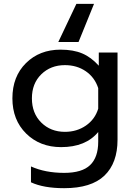

<svg xmlns="http://www.w3.org/2000/svg" viewBox="-20 -755 700 1005"><path d="M285.2 -535.2 379.9 -734.9H472.2L391.1 -535.2ZM315.9 230Q208 230 142.1 199.2V116.2Q216.8 149.9 315.9 149.9Q409.2 149.9 451.7 109.1Q494.1 68.4 494.1 -13.2V-64Q428.7 15.1 299.8 15.1Q189 15.1 116.9 -55.9Q44.9 -127 44.9 -240.2Q44.9 -354.5 116 -424.8Q187 -495.1 296.9 -495.1Q363.8 -495.1 410.4 -475.3Q457 -455.6 497.1 -411.1V-480H595.2V-23.9Q595.2 98.6 526.6 164.3Q458 230 315.9 230ZM319.8 -64.9Q382.3 -64.9 429.7 -97.7Q477.1 -130.4 494.1 -186V-293.9Q475.6 -350.1 429 -382.1Q382.3 -414.1 319.8 -414.1Q245.1 -414.1 196 -366Q147 -317.9 147 -240.2Q147 -162.1 196 -113.5Q245.1 -64.9 319.8 -64.9Z"/></svg>

Font: Prompt
Style: Regular
Weight: 400
Designer: Katatrad Team
Foundry: CadsonDemak
Version: Version 1.000;PS 001.000;hotconv 1.0.88;makeotf.lib2.5.64775